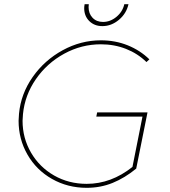

<svg xmlns="http://www.w3.org/2000/svg" viewBox="-20 -896 815 919"><path d="M445 -358H686L632 -89Q577 -44 519 -20.5Q461 3 395 3Q304 3 229 -39.5Q154 -82 111.5 -156Q69 -230 69 -318Q69 -328 71 -352Q80 -447 136.5 -527.5Q193 -608 280 -655.5Q367 -703 463 -703Q532 -703 591.5 -679Q651 -655 695 -612L681 -599Q639 -640 583 -662Q527 -684 463 -684Q370 -684 287.5 -639Q205 -594 152 -517.5Q99 -441 90 -350Q88 -328 88 -318Q88 -235 128.5 -165.5Q169 -96 239 -56Q309 -16 395 -16Q512 -16 614 -97L662 -338H441ZM404 -862Q404 -831 423 -811Q442 -791 473 -791Q508 -791 537.5 -815.5Q567 -840 575 -876H595Q585 -831 549 -801Q513 -771 470 -771Q432 -771 407.5 -795Q383 -819 383 -857Q383 -864 385 -876H405Q404 -871 404 -862Z"/></svg>

Font: Gontserrat Thin
Style: Italic
Weight: 250
Italic angle: -11.3°
Designer: Julieta Ulanovsky
Foundry: Julieta Ulanovsky
Version: Version 6.001